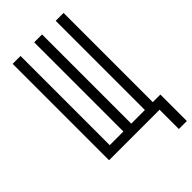

<svg xmlns="http://www.w3.org/2000/svg" viewBox="-267 -812 1035 1035"><g transform="rotate(-45 251.0 -294.0)"><path d="M441 147V0H56V-735H116V-55H220V-735H280V-55H384V-735H444V-55H502V147Z"/></g></svg>

Font: Iosevka Term Light
Style: Regular
Weight: 300
Monospace: yes
Designer: Belleve Invis
Foundry: Belleve Invis
Version: Version 9.0.1; ttfautohint (v1.8.3)